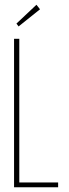

<svg xmlns="http://www.w3.org/2000/svg" viewBox="-20 -786 290 806"><path d="M39 0V-623H61V-20H224V0ZM58 -675 49 -687 133 -766 148 -747Z"/></svg>

Font: Inconsolata UltraCondensed ExtraLight
Style: Regular
Weight: 200
Width: 1
Monospace: yes
Designer: Raph Levien, Cyreal, Brenton Simpson
Foundry: Raph Levien, Cyreal, Google
Version: Version 3.100; ttfautohint (v1.8.4.7-5d5b)